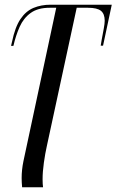

<svg xmlns="http://www.w3.org/2000/svg" viewBox="-20 -556 495 816"><path d="M74 240Q73 230 72.5 219.5Q72 209 72 201Q72 166 79.5 129.5Q87 93 95 57L219 -523H191Q141 -523 110.5 -501Q80 -479 63.5 -442Q47 -405 37 -361H27L31 -378Q44 -441 67 -475Q90 -509 122.5 -522.5Q155 -536 195 -536H455L418 -362H408L412 -386Q417 -413 421 -434.5Q425 -456 425 -468Q425 -497 409 -510Q393 -523 354 -523H306L179 65Q172 96 166.5 135Q161 174 161 206Q161 216 161.5 225Q162 234 163 240Z"/></svg>

Font: Noto Serif Display ExtraCondensed
Style: Italic
Weight: 400
Width: 2
Italic angle: -12°
Designer: Monotype Design Team
Foundry: Monotype Imaging Inc.
Version: Version 2.009